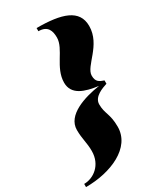

<svg xmlns="http://www.w3.org/2000/svg" viewBox="-268 -864 933 1099"><g transform="rotate(-30 198.5 -315.0)"><path d="M-40 150C125 150 290 80 290 -59C290 -146 262 -159 262 -222C262 -273 327 -294 357 -304V-326C327 -336 307 -345 307 -386C307 -449 437 -513 437 -640C437 -749 335 -780 170 -780V-759C232 -759 244 -718 244 -675C244 -599 150 -530 150 -430C150 -350 226.5 -326 314 -314.5C211 -299 78 -257.5 78 -159C78 -99 92 -69 92 -13C92 80 22 129 -40 129Z"/></g></svg>

Font: Bodoni* 36pt Fatface
Style: Italic
Weight: 900
Italic angle: -13°
Version: Version 2.3